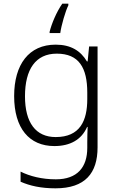

<svg xmlns="http://www.w3.org/2000/svg" viewBox="-20 -785 639 1045"><path d="M352 -756V-765H319C287 -719 261 -656 250 -612V-605H308C314 -648 336 -724 352 -756ZM283 -542C137 -542 57 -434 57 -262C57 -87 139 10 276 10C362 10 424 -25 454 -94H457C456 -69 455 -39 455 -11V20C455 125 401 191 284 191C208 191 142 174 92 149V204C142 226 202 240 282 240C444 240 511 157 511 17V-532H465L457 -451H453C419 -508 366 -542 283 -542ZM289 -493C410 -493 455 -416 455 -281V-246C455 -127 415 -39 283 -39C175 -39 116 -117 116 -261C116 -408 174 -493 289 -493Z"/></svg>

Font: Noto Sans Myanmar UI Light
Style: Regular
Weight: 300
Designer: Monotype Design Team
Foundry: Monotype Imaging Inc.
Version: Version 2.103